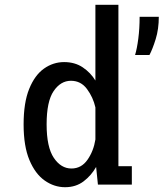

<svg xmlns="http://www.w3.org/2000/svg" viewBox="-20 -770 682 801"><path d="M251.5 11Q206 11 166.5 -16.8Q127 -44.5 102.8 -102.2Q78.5 -160 78.5 -251Q78.5 -342 101.8 -399.2Q125 -456.5 163.5 -483.8Q202 -511 247.5 -511Q292.5 -511 325.2 -489Q358 -467 378 -434V-750H474V-76.5H530V0H388.5L381 -73.5Q361 -38 328.8 -13.5Q296.5 11 251.5 11ZM174.5 -251Q174.5 -156 204.5 -111.5Q234.5 -67 278 -67Q319.5 -67 345 -103.5Q370.5 -140 378 -188V-322Q368.5 -364 343 -398.5Q317.5 -433 276 -433Q233 -433 203.8 -390Q174.5 -347 174.5 -251ZM543.5 -540.5Q551.5 -566.5 557 -609Q562.5 -651.5 562.5 -700H642.5Q642.5 -648.5 629.5 -606.8Q616.5 -565 603.5 -540.5Z"/></svg>

Font: Trispace SemiCondensed
Style: Regular
Weight: 400
Width: 4
Designer: Tyler Finck
Foundry: Etcetera Type Company
Version: Version 1.210; ttfautohint (v1.8.3)